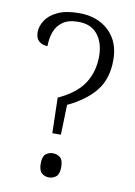

<svg xmlns="http://www.w3.org/2000/svg" viewBox="-83 -778 591 839"><g transform="rotate(10 212.0 -359.0)"><path d="M171 -344Q251 -381 284.5 -433Q318 -485 318 -553Q318 -612 289 -649Q260 -686 203 -686Q159 -686 134 -668Q109 -650 98.5 -621Q88 -592 88 -558Q65 -558 50 -571Q35 -584 35 -611Q35 -637 52 -663.5Q69 -690 105.5 -707Q142 -724 200 -724Q282 -724 332 -676.5Q382 -629 382 -548Q382 -464 339.5 -411Q297 -358 217 -320L213 -187H175ZM193 6Q175 6 161.5 -5.5Q148 -17 148 -48Q148 -79 161.5 -90Q175 -101 193 -101Q212 -101 225.5 -90Q239 -79 239 -48Q239 -17 225.5 -5.5Q212 6 193 6Z"/></g></svg>

Font: Noto Serif Lao SemiCondensed Light
Style: Regular
Weight: 300
Width: 4
Designer: Monotype Design Team
Foundry: Monotype Imaging Inc.
Version: Version 2.003; ttfautohint (v1.8.4.7-5d5b)